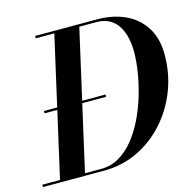

<svg xmlns="http://www.w3.org/2000/svg" viewBox="-144 -861 987 973"><g transform="rotate(-15 349.0 -375.0)"><path d="M68 -359V-371H391V-359ZM-36.5 0V-12.5H272.5Q323.5 -12.5 366.8 -37.5Q410 -62.5 445 -106Q480 -149.5 506.5 -204.2Q533 -259 550.8 -318.8Q568.5 -378.5 577.8 -436.5Q587 -494.5 587 -544Q587 -578.5 580 -612.8Q573 -647 556.5 -675.2Q540 -703.5 511.5 -720.5Q483 -737.5 439.5 -737.5H123.5V-750H448.5Q530 -750 594.2 -720.8Q658.5 -691.5 695.8 -633.2Q733 -575 733 -489Q733 -390 698.8 -301.8Q664.5 -213.5 603.2 -145.5Q542 -77.5 460.5 -38.8Q379 0 284.5 0ZM53.5 0 223.5 -750H354.5L184.5 0Z"/></g></svg>

Font: Bodoni Moda 18pt SemiBold
Style: Italic
Weight: 600
Italic angle: -13°
Designer: Owen Earl
Foundry: indestructible type
Version: Version 2.005